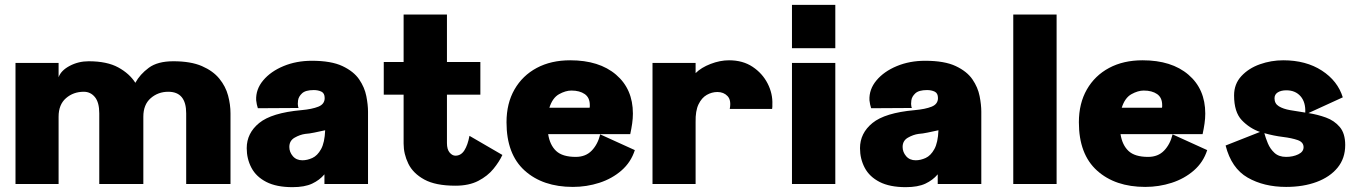

<svg xmlns="http://www.w3.org/2000/svg" viewBox="-20 -760 5596 793"><path d="M346 -507Q422 -507 468.5 -481.5Q515 -456 539 -418Q558 -453 594.5 -480Q631 -507 696 -507Q768 -507 814 -487Q860 -467 886 -435Q912 -403 922 -365.5Q932 -328 932 -292V0H749V-292Q749 -381 675 -381Q633 -381 602.5 -354.5Q572 -328 572 -278V0H390V-292Q390 -337 372 -359Q354 -381 326 -381Q283 -381 252.5 -354.5Q222 -328 222 -278V0H44V-500H222V-441Q232 -469 268 -488Q304 -507 346 -507Z M1188 13Q1122 13 1080 -8.5Q1038 -30 1018.5 -67Q999 -104 999 -148Q999 -210 1050.5 -252Q1102 -294 1224 -305Q1269 -309 1295 -319.5Q1321 -330 1321 -355Q1321 -375 1307.5 -381.5Q1294 -388 1276 -388Q1242 -388 1227.5 -374.5Q1213 -361 1211 -345Q1209 -329 1211 -321Q1213 -314 1213 -314L1045 -313Q1040 -328 1038 -346Q1036 -391 1067 -428Q1098 -465 1151 -487Q1204 -509 1268 -509Q1348 -509 1394.5 -487Q1441 -465 1463.5 -432Q1486 -399 1493 -363Q1500 -327 1500 -299V0H1320V-40Q1300 -16 1269 -1.5Q1238 13 1188 13ZM1229 -98Q1249 -98 1270 -107.5Q1291 -117 1306 -144Q1321 -171 1323 -222Q1300 -217 1278.5 -212.5Q1257 -208 1241 -207Q1219 -204 1197 -191.5Q1175 -179 1175 -153Q1175 -132 1189.5 -115Q1204 -98 1229 -98Z M1861 7Q1779 7 1732.5 -18.5Q1686 -44 1666.5 -84Q1647 -124 1647 -167V-369H1565V-504H1647V-700H1826V-504H1964V-369H1826V-169Q1826 -143 1837 -130Q1848 -117 1861 -117Q1884 -117 1898 -139Q1912 -161 1919 -199L2055 -120Q2042 -92 2018 -62.5Q1994 -33 1955.5 -13Q1917 7 1861 7Z M2602 -140Q2586 -90 2547 -56Q2508 -22 2455.5 -5Q2403 12 2346 12Q2222 12 2147 -55.5Q2072 -123 2072 -255Q2072 -333 2105 -390.5Q2138 -448 2197 -479.5Q2256 -511 2335 -511Q2455 -511 2524.5 -451.5Q2594 -392 2594 -291Q2594 -271 2591 -250Q2588 -229 2583 -206H2244Q2251 -161 2277 -136.5Q2303 -112 2358 -112Q2399 -112 2424 -138Q2449 -164 2459 -205ZM2340 -386Q2316 -386 2289 -371Q2262 -356 2249 -315H2415Q2416 -317 2416 -320.5Q2416 -324 2416 -326Q2416 -357 2395 -371.5Q2374 -386 2340 -386Z M2675 0V-500H2853V-458Q2876 -481 2915 -496Q2954 -511 2991 -511Q3048 -511 3088.5 -484Q3129 -457 3150.5 -415Q3172 -373 3170 -328Q3170 -324 3170 -319.5Q3170 -315 3169 -310H2994Q3001 -346 2985 -363Q2969 -380 2943 -380Q2920 -380 2899 -368Q2878 -356 2865 -329Q2852 -302 2853 -256V0Z M3251 0V-500H3430V0ZM3251 -561V-740H3430V-561Z M3721 13Q3655 13 3613 -8.5Q3571 -30 3551.5 -67Q3532 -104 3532 -148Q3532 -210 3583.5 -252Q3635 -294 3757 -305Q3802 -309 3828 -319.5Q3854 -330 3854 -355Q3854 -375 3840.5 -381.5Q3827 -388 3809 -388Q3775 -388 3760.5 -374.5Q3746 -361 3744 -345Q3742 -329 3744 -321Q3746 -314 3746 -314L3578 -313Q3573 -328 3571 -346Q3569 -391 3600 -428Q3631 -465 3684 -487Q3737 -509 3801 -509Q3881 -509 3927.5 -487Q3974 -465 3996.5 -432Q4019 -399 4026 -363Q4033 -327 4033 -299V0H3853V-40Q3833 -16 3802 -1.5Q3771 13 3721 13ZM3762 -98Q3782 -98 3803 -107.5Q3824 -117 3839 -144Q3854 -171 3856 -222Q3833 -217 3811.5 -212.5Q3790 -208 3774 -207Q3752 -204 3730 -191.5Q3708 -179 3708 -153Q3708 -132 3722.5 -115Q3737 -98 3762 -98Z M4165 0V-700H4344V0Z M4966 -140Q4950 -90 4911 -56Q4872 -22 4819.5 -5Q4767 12 4710 12Q4586 12 4511 -55.5Q4436 -123 4436 -255Q4436 -333 4469 -390.5Q4502 -448 4561 -479.5Q4620 -511 4699 -511Q4819 -511 4888.5 -451.5Q4958 -392 4958 -291Q4958 -271 4955 -250Q4952 -229 4947 -206H4608Q4615 -161 4641 -136.5Q4667 -112 4722 -112Q4763 -112 4788 -138Q4813 -164 4823 -205ZM4704 -386Q4680 -386 4653 -371Q4626 -356 4613 -315H4779Q4780 -317 4780 -320.5Q4780 -324 4780 -326Q4780 -357 4759 -371.5Q4738 -386 4704 -386Z M5280 -511Q5374 -511 5439.5 -468.5Q5505 -426 5526 -358L5384 -293Q5422 -287 5456.5 -274.5Q5491 -262 5513.5 -235.5Q5536 -209 5536 -161Q5536 -106 5504.5 -67.5Q5473 -29 5418 -8.5Q5363 12 5292 12Q5200 12 5133 -26.5Q5066 -65 5042 -159L5184 -215Q5141 -230 5109 -263.5Q5077 -297 5077 -366Q5077 -413 5107 -445.5Q5137 -478 5183.5 -494.5Q5230 -511 5280 -511ZM5244 -354Q5244 -332 5262 -321Q5280 -310 5309 -305Q5338 -300 5371 -295Q5373 -338 5351.5 -362.5Q5330 -387 5293 -387Q5271 -387 5257.5 -378.5Q5244 -370 5244 -354ZM5364 -152Q5364 -173 5339.5 -181.5Q5315 -190 5278 -194.5Q5241 -199 5202 -210Q5207 -191 5216.5 -168Q5226 -145 5244 -128.5Q5262 -112 5292 -112Q5320 -112 5342 -122.5Q5364 -133 5364 -152Z"/></svg>

Font: Panamera Black
Style: Regular
Weight: 900
Designer: Bastien Sozeau
Foundry: NBR — Bastien Sozeau
Version: Version 3.002; ttfautohint (v1.8.4.7-5d5b);gftools[0.9.33]